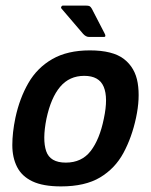

<svg xmlns="http://www.w3.org/2000/svg" viewBox="-20 -659 540 686"><path d="M198 7Q134 7 96 -11Q58 -29 41 -62.5Q24 -96 24 -140.5Q24 -185 35 -238Q50 -308 81.5 -362.5Q113 -417 167 -448Q221 -479 301 -479Q383 -479 423 -448Q463 -417 472 -362.5Q481 -308 466 -238Q451 -168 421 -112.5Q391 -57 337.5 -25Q284 7 198 7ZM215 -78Q272 -78 304 -119.5Q336 -161 351 -235Q367 -310 350.5 -349Q334 -388 281 -388Q228 -388 195 -349Q162 -310 146 -235Q131 -160 145 -119Q159 -78 215 -78ZM298 -527Q287 -527 277 -538L200 -628Q197 -631 199 -635Q201 -639 205 -639H287Q296 -639 300 -637Q304 -635 308 -628L353 -541Q361 -527 351 -527Z"/></svg>

Font: Glory Thin SemiBold
Style: Italic
Weight: 600
Italic angle: -12°
Version: Version 1.011